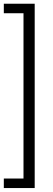

<svg xmlns="http://www.w3.org/2000/svg" viewBox="-20 -832 280 1005"><path d="M0 -812.5H161.6V152.3H0V102.5H103V-762.7H0Z"/></svg>

Font: Melbourne
Style: Light
Weight: 300
Designer: Google
Version: Version 2.000980; 2014